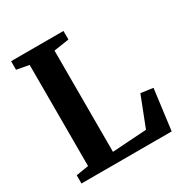

<svg xmlns="http://www.w3.org/2000/svg" viewBox="-171 -877 968 1011"><g transform="rotate(-30 313.0 -371.5)"><path d="M35 0V-50L111 -62.5V-677L36 -691V-743H354.5V-691L262 -677V-61.5L470.5 -75L541.5 -257L615.5 -246.5L583.5 0Z"/></g></svg>

Font: Merriweather 48pt
Style: Bold
Weight: 700
Version: Version 2.100